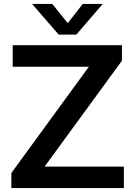

<svg xmlns="http://www.w3.org/2000/svg" viewBox="-20 -961 691 981"><path d="M603 -730V-650.9L208 -109.9H612.8V0H38.1V-77.1L434.1 -620.1H44.9V-730ZM144 -940.9H247.1L326.2 -842.8L402.8 -940.9H504.9L370.1 -784.2H279.8Z"/></svg>

Font: Nacelle SemiBold
Style: Regular
Weight: 600
Designer: Sora Sagano
Foundry: Sora Sagano
Version: Version 1.000;FEAKit 1.0